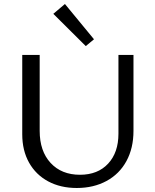

<svg xmlns="http://www.w3.org/2000/svg" viewBox="-20 -932 774 958"><path d="M246 -863 304 -912 449 -736 408 -702ZM91 -262V-658H178V-279Q178 -178 232.5 -119Q287 -60 379 -60Q468 -60 519.5 -115.5Q571 -171 571 -265V-658H646V-279Q646 -193 611 -128.5Q576 -64 511.5 -29Q447 6 363 6Q282 6 220.5 -27Q159 -60 125 -120.5Q91 -181 91 -262Z"/></svg>

Font: Ysabeau SC Medium
Style: Regular
Weight: 500
Designer: Christian Thalmann (Catharsis Fonts)
Version: Version 0.003